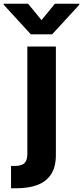

<svg xmlns="http://www.w3.org/2000/svg" viewBox="-84 -792 440 1016"><path d="M60.7 -545.9H211.7V27.1Q211.9 90.3 187 129.2Q162 168.2 115.6 186.1Q69.2 204.1 5.1 204.1H-25.6V86.1H-5.9Q31 86.1 45.8 70.8Q60.5 55.5 60.7 24.8ZM64.5 -772.3 135.7 -685.5 206.6 -772.3H335.9V-767L192 -610.4H79.1L-64.5 -767V-772.3Z"/></svg>

Font: Inter
Style: Regular
Weight: 400
Designer: Rasmus Andersson
Foundry: rsms
Version: Version 4.000;git-8c9346024